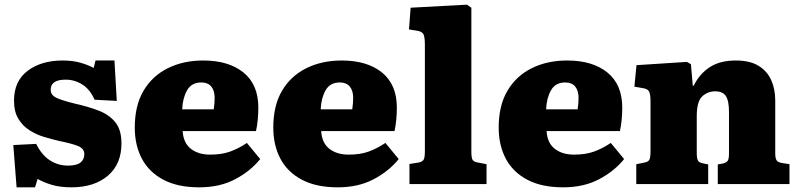

<svg xmlns="http://www.w3.org/2000/svg" viewBox="-20 -788 3421 822"><path d="M51 14 37 -167 135 -172Q158 -125 193 -102Q228 -79 271 -79Q308 -79 324.5 -92Q341 -105 341 -128Q341 -151 316 -162Q291 -173 231 -185Q201 -192 168 -202Q135 -212 106 -230.5Q77 -249 58.5 -279.5Q40 -310 40 -357Q40 -441 98.5 -485Q157 -529 248 -529Q292 -529 326 -519Q360 -509 381 -497L389 -529H470L480 -356L385 -361Q365 -406 332 -426.5Q299 -447 261 -447Q197 -447 197 -404Q197 -381 221 -369.5Q245 -358 302 -344Q356 -332 401 -315Q446 -298 473 -265.5Q500 -233 500 -174Q500 -85 441.5 -35.5Q383 14 286 14Q238 14 202.5 3.5Q167 -7 141 -22L130 14Z M833 14Q741 14 679.5 -18.5Q618 -51 587.5 -108.5Q557 -166 557 -242Q557 -336 594.5 -399.5Q632 -463 698.5 -496Q765 -529 850 -529Q959 -529 1022.5 -477.5Q1086 -426 1086 -327Q1086 -301 1083.5 -275Q1081 -249 1076 -227H762Q765 -176 797 -151Q829 -126 880 -126Q929 -126 965 -139Q1001 -152 1037 -176L1094 -107Q1052 -55 986.5 -20.5Q921 14 833 14ZM760 -320H895Q897 -333 898 -345Q899 -357 899 -369Q899 -400 884.5 -417.5Q870 -435 842 -435Q800 -435 781 -401.5Q762 -368 760 -320Z M1426 14Q1334 14 1272.5 -18.5Q1211 -51 1180.5 -108.5Q1150 -166 1150 -242Q1150 -336 1187.5 -399.5Q1225 -463 1291.5 -496Q1358 -529 1443 -529Q1552 -529 1615.5 -477.5Q1679 -426 1679 -327Q1679 -301 1676.5 -275Q1674 -249 1669 -227H1355Q1358 -176 1390 -151Q1422 -126 1473 -126Q1522 -126 1558 -139Q1594 -152 1630 -176L1687 -107Q1645 -55 1579.5 -20.5Q1514 14 1426 14ZM1353 -320H1488Q1490 -333 1491 -345Q1492 -357 1492 -369Q1492 -400 1477.5 -417.5Q1463 -435 1435 -435Q1393 -435 1374 -401.5Q1355 -368 1353 -320Z M1733 0V-86L1771 -92Q1788 -95 1793.5 -104Q1799 -113 1799 -141V-597Q1799 -630 1792.5 -642Q1786 -654 1762 -657L1731 -662L1738 -755L1979 -768L1998 -755V-139Q1998 -113 2003 -104Q2008 -95 2027 -92L2063 -85V0Z M2391 14Q2299 14 2237.5 -18.5Q2176 -51 2145.5 -108.5Q2115 -166 2115 -242Q2115 -336 2152.5 -399.5Q2190 -463 2256.5 -496Q2323 -529 2408 -529Q2517 -529 2580.5 -477.5Q2644 -426 2644 -327Q2644 -301 2641.5 -275Q2639 -249 2634 -227H2320Q2323 -176 2355 -151Q2387 -126 2438 -126Q2487 -126 2523 -139Q2559 -152 2595 -176L2652 -107Q2610 -55 2544.5 -20.5Q2479 14 2391 14ZM2318 -320H2453Q2455 -333 2456 -345Q2457 -357 2457 -369Q2457 -400 2442.5 -417.5Q2428 -435 2400 -435Q2358 -435 2339 -401.5Q2320 -368 2318 -320Z M2704 0V-85L2739 -92Q2755 -95 2760 -104Q2765 -113 2765 -140V-354Q2765 -384 2759 -396Q2753 -408 2730 -411L2696 -417L2705 -509L2921 -523L2938 -513L2946 -421H2950Q2974 -471 3018 -500Q3062 -529 3130 -529Q3191 -529 3228 -506Q3265 -483 3282 -444.5Q3299 -406 3299 -358V-131Q3299 -111 3304.5 -102Q3310 -93 3329 -90L3360 -85V0H3053V-84L3075 -88Q3091 -92 3096 -100.5Q3101 -109 3101 -130V-308Q3101 -357 3087.5 -377Q3074 -397 3042 -397Q3009 -397 2986 -375Q2963 -353 2963 -291V-133Q2963 -112 2967.5 -102Q2972 -92 2988 -89L3012 -84V0Z"/></svg>

Font: Literata 12pt ExtraBold
Style: Regular
Weight: 800
Designer: Latin by Veronika Burian and Jose Scaglione. Greek by Irene Vlachou. Cyrillic by Vera Evstafieva.
Foundry: TypeTogether
Version: Version 3.002